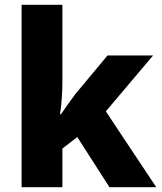

<svg xmlns="http://www.w3.org/2000/svg" viewBox="-20 -780 673 800"><path d="M240 -440Q240 -410 237.5 -372Q235 -334 230 -304H234Q245 -320 263 -345.5Q281 -371 294 -388L428 -549H618L421 -316L631 0H436L302 -209L240 -161V0H70V-760H240Z"/></svg>

Font: Noto Sans Georgian ExtraBold
Style: Regular
Weight: 800
Designer: Monotype Design Team, Akaki Razmadze
Foundry: Google LLC
Version: Version 2.005; ttfautohint (v1.8.4.7-5d5b)